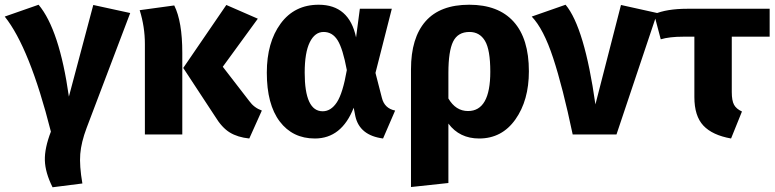

<svg xmlns="http://www.w3.org/2000/svg" viewBox="-37 -568 3272 811"><path d="M126 -548Q214 -443 254 -160L357 -547L513 -513L329 -28Q306 33 302 82.5Q298 132 311 207L185 223Q154 161 152.5 109.5Q151 58 178 -12Q88 -367 -17 -498Z M1052 -489 904 -286 1016 -141Q1036 -113 1069 -101L1016 17Q967 12 933.5 -8.5Q900 -29 871 -77L737 -281L919 -547ZM699 -545Q733 -477 733 -345V0H575V-382Q575 -455 553 -525Z M1309 -548Q1438 -548 1467 -410L1483 -531H1618L1549 -260L1576 -155Q1587 -110 1632 -101L1581 17Q1482 4 1464 -77L1457 -113Q1406 17 1293 17Q1199 17 1144.5 -55Q1090 -127 1090 -261Q1090 -389 1148.5 -468.5Q1207 -548 1309 -548ZM1250 -261Q1250 -98 1326 -98Q1361 -98 1386 -136Q1411 -174 1428 -272Q1411 -363 1389 -398Q1367 -433 1330 -433Q1293 -433 1271.5 -389.5Q1250 -346 1250 -261Z M2197 -267Q2197 -144 2140 -63.5Q2083 17 1987 17Q1904 17 1857 -46V205L1699 222V-275Q1699 -408 1760.5 -478Q1822 -548 1945 -548Q2068 -548 2132.5 -476.5Q2197 -405 2197 -267ZM1940 -99Q2034 -99 2034 -265Q2034 -358 2011.5 -395.5Q1989 -433 1946 -433Q1897 -433 1877 -392.5Q1857 -352 1857 -260V-152Q1888 -99 1940 -99Z M2352 -548Q2432 -452 2478 -127L2586 -547L2739 -513L2567 0H2382Q2340 -200 2299.5 -323Q2259 -446 2209 -498Z M3214 -413H3054V-179Q3054 -143 3063.5 -125.5Q3073 -108 3097 -97L3051 17Q2972 3 2934 -37.5Q2896 -78 2896 -158V-413H2848Q2791 -413 2754 -402L2726 -508Q2779 -531 2867 -531H3214Z"/></svg>

Font: FiraGO
Style: Bold
Weight: 700
Designer: bBox Type
Foundry: bBox Type GmbH
Version: Version 1.001;PS 001.001;hotconv 1.0.88;makeotf.lib2.5.64775